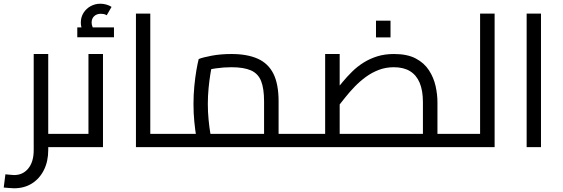

<svg xmlns="http://www.w3.org/2000/svg" viewBox="-67 -790 3021 1031"><path d="M172 0V-71H300V0ZM9 221Q-4 221 -18.5 219.5Q-33 218 -47 217L-38 146Q-24 147 -12 148.5Q0 150 9 150Q56 150 85 114.5Q114 79 114 16V-500H192V16Q192 77 168.5 123.5Q145 170 104 195.5Q63 221 9 221ZM300 0V-71Q306 -71 310 -68.5Q314 -66 316 -61.5Q318 -57 319 -50.5Q320 -44 320 -36Q320 -28 319 -21Q318 -14 316 -9.5Q314 -5 310 -2.5Q306 0 300 0Z M300 0V-71H444L408 -42V-500H486V0ZM300 0Q294 0 290 -2.5Q286 -5 284 -9.5Q282 -14 281 -21Q280 -28 280 -36Q280 -47 281.5 -54.5Q283 -62 287.5 -66.5Q292 -71 300 -71ZM400 -590Q384 -610 375.5 -629Q367 -648 367 -669Q367 -698 381.5 -721Q396 -744 420 -757Q444 -770 472 -770Q488 -770 504 -765.5Q520 -761 532 -753L506 -708Q498 -713 490.5 -714.5Q483 -716 475 -716Q452 -716 438.5 -703Q425 -690 425 -669Q425 -656 430.5 -644Q436 -632 447 -618ZM348 -590V-643H545V-590Z M740 0V-71H862V0ZM663 0V-717H740V0ZM862 0V-71Q868 -71 872 -68.5Q876 -66 878 -61.5Q880 -57 881 -50.5Q882 -44 882 -36Q882 -28 881 -21Q880 -14 878 -9.5Q876 -5 872 -2.5Q868 0 862 0Z M1429 0V-71H1537V0ZM862 0V-71H1409L1351 -30V-245Q1351 -315 1335 -355Q1319 -395 1280.5 -412Q1242 -429 1176 -429Q1134 -429 1092.5 -423Q1051 -417 1028 -407L1075 -455Q1069 -431 1063 -394.5Q1057 -358 1053 -316Q1049 -274 1049 -232Q1049 -189 1053 -148Q1057 -107 1062 -77Q1067 -47 1070 -35L996 -14Q992 -27 986.5 -59Q981 -91 976.5 -136Q972 -181 972 -232Q972 -281 976.5 -327.5Q981 -374 987.5 -412Q994 -450 1000 -473Q1022 -482 1070 -491Q1118 -500 1176 -500Q1260 -500 1316.5 -475Q1373 -450 1401 -394.5Q1429 -339 1429 -245V0ZM862 0Q856 0 852 -2.5Q848 -5 846 -9.5Q844 -14 843 -21Q842 -28 842 -36Q842 -47 843.5 -54.5Q845 -62 849.5 -66.5Q854 -71 862 -71ZM1537 0V-71Q1543 -71 1547 -68.5Q1551 -66 1553 -61.5Q1555 -57 1556 -50.5Q1557 -44 1557 -36Q1557 -28 1556 -21Q1555 -14 1553 -9.5Q1551 -5 1547 -2.5Q1543 0 1537 0Z M2282 0V-71H2390V0ZM1537 0V-71H2276L2204 -6V-241Q2204 -304 2186.5 -345.5Q2169 -387 2134.5 -408Q2100 -429 2048 -429Q2004 -429 1966.5 -414.5Q1929 -400 1897 -376.5Q1865 -353 1837.5 -324.5Q1810 -296 1787 -267Q1764 -238 1745 -214L1720 -285Q1745 -316 1770.5 -347Q1796 -378 1824 -405.5Q1852 -433 1885.5 -454Q1919 -475 1959 -487.5Q1999 -500 2049 -500Q2120 -500 2165.5 -476Q2211 -452 2236.5 -412.5Q2262 -373 2272 -328Q2282 -283 2282 -241V0ZM1679 -71V-500H1757V-71ZM1537 0Q1531 0 1527 -2.5Q1523 -5 1521 -9.5Q1519 -14 1518 -21Q1517 -28 1517 -36Q1517 -47 1518.5 -54.5Q1520 -62 1524.5 -66.5Q1529 -71 1537 -71ZM2390 0V-71Q2396 -71 2400 -68.5Q2404 -66 2406 -61.5Q2408 -57 2409 -50.5Q2410 -44 2410 -36Q2410 -28 2409 -21Q2408 -14 2406 -9.5Q2404 -5 2400 -2.5Q2396 0 2390 0ZM1952 -589V-679H2030V-589Z M2511 0V-717H2589V0ZM2390 0V-71H2511V0ZM2390 0Q2384 0 2380 -2.5Q2376 -5 2374 -9.5Q2372 -14 2371 -21Q2370 -28 2370 -36Q2370 -47 2371.5 -54.5Q2373 -62 2377.5 -66.5Q2382 -71 2390 -71Z M2761 0V-717H2838V0Z"/></svg>

Font: Cairo Play
Style: Regular
Weight: 400
Designer: Mohamed Gaber, Accademia di Belle Arti di Urbino
Foundry: Kief Type Foundry, Accademia di Belle Arti di Urbino
Version: Version 3.119